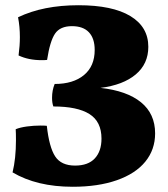

<svg xmlns="http://www.w3.org/2000/svg" viewBox="-20 -705 643 734"><path d="M573 -195Q573 -133 535.5 -87Q498 -41 426.5 -16Q355 9 258 9Q121 9 28 -46Q41 -99 41 -169Q41 -197 40 -211Q57 -218 83 -221.5Q109 -225 135 -225Q151 -225 159 -224Q168 -142 191 -107Q214 -72 267 -72Q317 -72 342.5 -99.5Q368 -127 368 -175Q368 -240 322 -269Q276 -298 184 -298Q179 -311 179 -331Q179 -360 189 -384Q260 -384 301 -418Q342 -452 342 -514Q342 -558 320 -581.5Q298 -605 255 -605Q210 -605 190.5 -576.5Q171 -548 160 -476Q153 -475 139 -475Q89 -475 51 -493Q56 -531 56 -563Q56 -603 49 -639Q145 -685 280 -685Q410 -685 478.5 -643.5Q547 -602 547 -526Q547 -461 499 -420.5Q451 -380 364 -369Q465 -358 519 -314Q573 -270 573 -195Z"/></svg>

Font: Vollkorn SC Black
Style: Regular
Weight: 900
Designer: Friedrich Althausen
Foundry: Friedrich Althausen
Version: Version 4.015